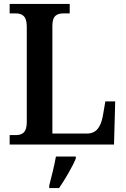

<svg xmlns="http://www.w3.org/2000/svg" viewBox="-20 -734 638 975"><path d="M29 0H559L565 -219H515L502 -144C492 -91 470 -56 423 -56H246V-603C246 -656 270 -666 305 -666H334V-714H29V-666H57C90 -666 116 -656 116 -599V-114C116 -58 90 -48 59 -48H29ZM230 208V221H280C309 179 348 113 365 71V61H264C256 107 241 166 230 208Z"/></svg>

Font: Noto Serif Armenian SemiCondensed SemiBold
Style: Regular
Weight: 600
Width: 4
Designer: Monotype Design Team
Foundry: Monotype Imaging Inc.
Version: Version 2.008